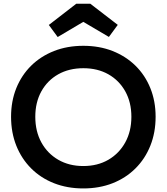

<svg xmlns="http://www.w3.org/2000/svg" viewBox="-20 -1018 912 1050"><path d="M435.5 12.5Q348 12.5 275.5 -16Q203 -44.5 150.5 -97Q98 -149.5 69.2 -221.2Q40.5 -293 40.5 -379.5Q40.5 -465 69.2 -536Q98 -607 150.5 -658.8Q203 -710.5 275.5 -739Q348 -767.5 435.5 -767.5Q523.5 -767.5 595.8 -739Q668 -710.5 720.8 -658.8Q773.5 -607 802.2 -536Q831 -465 831 -379.5Q831 -293 802.2 -221.2Q773.5 -149.5 720.8 -97Q668 -44.5 595.8 -16Q523.5 12.5 435.5 12.5ZM435.5 -110Q513.5 -110 572.5 -144.2Q631.5 -178.5 665 -239.2Q698.5 -300 698.5 -379.5Q698.5 -458.5 665 -518.5Q631.5 -578.5 572.5 -611.8Q513.5 -645 436 -645Q358 -645 298.8 -611.8Q239.5 -578.5 206.2 -518.5Q173 -458.5 173 -379.5Q173 -300 206.2 -239.2Q239.5 -178.5 298.8 -144.2Q358 -110 435.5 -110ZM474 -997.5 624 -882 575.5 -816 435.5 -898.5 295.5 -815.5 247 -881.5 397 -997.5Z"/></svg>

Font: Hepta Slab ExtraLight SemiBold
Style: Regular
Weight: 600
Version: Version 1.102